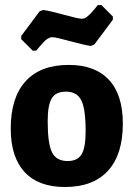

<svg xmlns="http://www.w3.org/2000/svg" viewBox="-20 -738 535 769"><path d="M386 -718 432 -672V-659L358 -560L344 -554Q320 -557 261.5 -573Q203 -589 190 -589Q185 -589 180.5 -587.5Q176 -586 171 -583Q166 -580 162.5 -577Q159 -574 153.5 -568Q148 -562 144.5 -558Q141 -554 134.5 -546.5Q128 -539 125 -535H111L65 -581V-594L139 -693L153 -698Q178 -695 236 -679Q294 -663 307 -663Q314 -663 320 -665.5Q326 -668 333.5 -675Q341 -682 345 -686Q349 -690 359 -702Q369 -714 372 -718ZM255 -478Q361 -478 416.5 -418Q472 -358 472 -243Q472 -119 412.5 -54Q353 11 240 11Q134 11 78.5 -49Q23 -109 23 -223Q23 -347 82.5 -412.5Q142 -478 255 -478ZM244 -371Q204 -371 187.5 -344.5Q171 -318 171 -252Q171 -162 188.5 -127.5Q206 -93 251 -93Q290 -93 306.5 -119.5Q323 -146 323 -213Q323 -302 305.5 -336.5Q288 -371 244 -371Z"/></svg>

Font: Alegreya Sans SC ExtraBold
Style: Regular
Weight: 800
Designer: Juan Pablo del Peral
Foundry: Huerta Tipografica
Version: Version 2.007